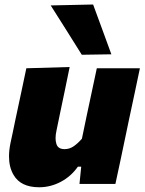

<svg xmlns="http://www.w3.org/2000/svg" viewBox="-20 -796 626 831"><path d="M149.5 14.5Q70 14.5 39 -38.5Q19 -72 19 -119Q19 -146 25.5 -177.5Q30 -199.5 35 -221.5Q39.5 -243.5 45.5 -272.5Q61 -345 72 -396.5Q83 -448 94 -500.5L281.5 -506Q271 -454 260.2 -402.5Q249.5 -351 238 -296.5L224.5 -231Q220.5 -213 220.5 -198Q220.5 -184.5 224 -173.5Q230.5 -150.5 259.5 -150.5Q281 -150.5 299 -163Q317 -175.5 334.5 -195.5L355.5 -296.5Q367.5 -351 377.5 -399.5Q387.5 -448 399 -500.5H585.5Q574.5 -448 563.5 -396.2Q552.5 -344.5 537 -272L525 -214.5Q512 -152.5 501.5 -102.5Q490.5 -52.5 479.5 0H324L331.5 -74.5H317Q287.5 -32.5 243 -9Q198.5 14.5 149.5 14.5ZM334 -559Q302.5 -610 268.5 -663.5Q234 -717 199.5 -772.5L383 -776.5Q402.5 -722.5 422.5 -669Q442.5 -615 462 -561Z"/></svg>

Font: Heraclito ExtraBold
Style: Italic
Weight: 800
Italic angle: -12°
Designer: Kostas Bartsokas (font) & Cristiano Sobral (main changes)
Foundry: Kostas Bartsokas (font) & Cristiano Sobral (main changes)
Version: Version 1.00;July 8, 2020;FontCreator 13.0.0.2655 64-bit